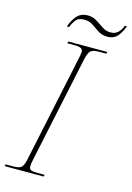

<svg xmlns="http://www.w3.org/2000/svg" viewBox="-142 -937 687 1002"><g transform="rotate(15 201.5 -436.0)"><path d="M-12 0 -10 -10H28Q62 -10 74 -19.5Q86 -29 93 -61L217 -648Q219 -659 220.5 -666.5Q222 -674 222 -680Q222 -692 212 -698Q202 -704 176 -704H138L140 -714H351L349 -704H311Q277 -704 264.5 -693Q252 -682 244 -645L122 -69Q117 -46 117 -33Q117 -19 127.5 -14.5Q138 -10 164 -10H201L199 0ZM330 -791Q300 -791 279.5 -805Q259 -819 239 -832.5Q219 -846 192 -846Q160 -846 146 -827Q132 -808 125 -788H113Q122 -818 143.5 -845Q165 -872 205 -872Q227 -872 243.5 -863.5Q260 -855 274.5 -844.5Q289 -834 304 -825.5Q319 -817 340 -817Q367 -817 382.5 -833.5Q398 -850 404 -870H415Q406 -841 386.5 -816Q367 -791 330 -791Z"/></g></svg>

Font: Noto Serif Display SemiCondensed Thin
Style: Italic
Weight: 100
Width: 4
Italic angle: -12°
Designer: Monotype Design Team
Foundry: Monotype Imaging Inc.
Version: Version 2.009